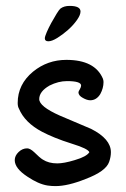

<svg xmlns="http://www.w3.org/2000/svg" viewBox="-20 -631 426 651"><path d="M144 -491Q132 -491 132 -501Q132 -507 138.5 -522Q145 -537 154 -553.5Q163 -570 172 -584.5Q181 -599 185 -602Q197 -611 216 -611Q253 -611 253 -592Q253 -580 240.5 -562.5Q228 -545 210.5 -529.5Q193 -514 174.5 -502.5Q156 -491 144 -491ZM168 0Q161 0 154.5 -0.5Q148 -1 141 -2Q110 -7 73 -32Q30 -60 30 -88Q30 -103 43 -115.5Q56 -128 72 -128Q82 -128 96 -115Q106 -105 113 -99Q120 -93 125 -90Q145 -77 174 -77Q197 -77 233 -88Q274 -100 283 -115Q278 -127 226 -143Q191 -154 165.5 -164.5Q140 -175 123 -184Q64 -215 44 -263Q40 -270 40 -282Q40 -345 92 -388Q141 -428 205 -428Q302 -428 329 -364Q331 -358 331 -353Q331 -332 320 -312Q307 -291 286 -291Q275 -291 261 -299Q246 -307 246 -318Q246 -321 251 -329Q255 -336 255 -341Q255 -356 207 -356Q178 -356 148 -341Q113 -321 113 -295Q113 -270 183 -239L289 -194Q356 -160 356 -115Q356 -99 350 -82Q339 -50 270 -24Q210 0 168 0Z"/></svg>

Font: Dongol
Style: Regular
Weight: 400
Designer: Abdo Mohamed and Ibrahim Hamdi
Foundry: Protype Foundry
Version: Version 1.000;hotconv 1.0.109;makeotfexe 2.5.65596